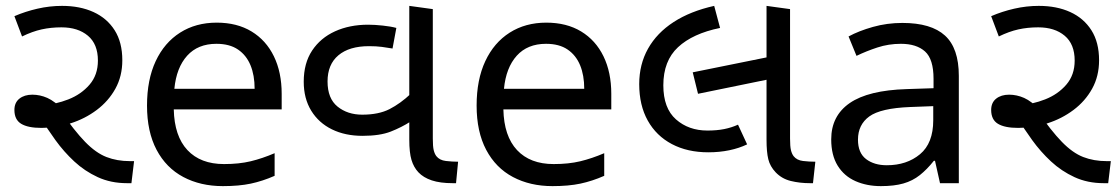

<svg xmlns="http://www.w3.org/2000/svg" viewBox="-20 -623 3807 653"><path d="M412 0Q357 0 312.5 -20.5Q268 -41 232.5 -74Q197 -107 168.5 -146.5Q140 -186 116 -225L124 -265Q169 -268 212.5 -285Q256 -302 284.5 -335Q313 -368 313 -417Q313 -473 279 -501.5Q245 -530 189 -530Q153 -530 121.5 -523Q90 -516 55 -499L29 -568Q66 -584 107.5 -593.5Q149 -603 191 -603Q252 -603 298 -582Q344 -561 370 -520Q396 -479 396 -418Q396 -364 372.5 -321.5Q349 -279 309 -249Q269 -219 220 -203.5Q171 -188 121 -188Q75 -188 52 -202Q29 -216 29 -249Q29 -274 46 -287.5Q63 -301 90 -301Q116 -301 141 -290Q166 -279 199 -246H186Q233 -178 269.5 -140.5Q306 -103 342 -89Q378 -75 422 -75H436L427 0Z M717 -546Q786 -546 835.5 -516Q885 -486 911.5 -431.5Q938 -377 938 -304V-251H571Q573 -160 617.5 -112.5Q662 -65 742 -65Q793 -65 832.5 -74.5Q872 -84 914 -102V-25Q873 -7 833 1.5Q793 10 738 10Q662 10 603.5 -21Q545 -52 512.5 -113.5Q480 -175 480 -264Q480 -352 509.5 -415Q539 -478 592.5 -512Q646 -546 717 -546ZM716 -474Q653 -474 616.5 -433.5Q580 -393 573 -321H846Q846 -367 832 -401Q818 -435 789.5 -454.5Q761 -474 716 -474Z M1213 -161Q1154 -161 1109 -183Q1064 -205 1038.5 -246.5Q1013 -288 1013 -345Q1013 -408 1041.5 -451Q1070 -494 1119.5 -516.5Q1169 -539 1232 -539Q1254 -539 1282 -536Q1310 -533 1328 -528L1315 -458Q1298 -461 1279 -463.5Q1260 -466 1235 -466Q1168 -466 1131 -435Q1094 -404 1094 -346Q1094 -288 1128 -260.5Q1162 -233 1212 -233Q1268 -233 1305 -252Q1342 -271 1377 -304V-210Q1346 -190 1309 -175.5Q1272 -161 1213 -161ZM1520 0Q1477 0 1448.5 -9.5Q1420 -19 1403 -37Q1387 -54 1379.5 -79Q1372 -104 1372 -148V-603L1452 -592V-152Q1452 -125 1455 -112.5Q1458 -100 1464 -92Q1475 -78 1496.5 -75.5Q1518 -73 1538 -73L1531 0Z M1838 -546Q1907 -546 1956.5 -516Q2006 -486 2032.5 -431.5Q2059 -377 2059 -304V-251H1692Q1694 -160 1738.5 -112.5Q1783 -65 1863 -65Q1914 -65 1953.5 -74.5Q1993 -84 2035 -102V-25Q1994 -7 1954 1.5Q1914 10 1859 10Q1783 10 1724.5 -21Q1666 -52 1633.5 -113.5Q1601 -175 1601 -264Q1601 -352 1630.5 -415Q1660 -478 1713.5 -512Q1767 -546 1838 -546ZM1837 -474Q1774 -474 1737.5 -433.5Q1701 -393 1694 -321H1967Q1967 -367 1953 -401Q1939 -435 1910.5 -454.5Q1882 -474 1837 -474Z M2389 -105Q2318 -105 2265 -133Q2212 -161 2183 -213Q2154 -265 2154 -337Q2154 -404 2184 -457.5Q2214 -511 2271 -548Q2328 -585 2409 -603L2429 -528Q2336 -509 2286 -462.5Q2236 -416 2236 -333Q2236 -255 2279 -217Q2322 -179 2386 -179Q2418 -179 2443 -184Q2468 -189 2490 -199L2521 -132Q2494 -119 2460.5 -112Q2427 -105 2389 -105ZM2354 -304 2336 -377 2603 -431V-355ZM2735 0Q2700 0 2669.5 -7.5Q2639 -15 2618 -37Q2599 -57 2593 -81.5Q2587 -106 2587 -148V-603L2667 -592V-152Q2667 -125 2670 -112.5Q2673 -100 2679 -92Q2690 -78 2711 -75.5Q2732 -73 2753 -73L2745 0Z M3049 -545Q3147 -545 3194 -502Q3241 -459 3241 -365V0H3177L3160 -76H3156Q3133 -47 3108.5 -27.5Q3084 -8 3052.5 1Q3021 10 2976 10Q2928 10 2889.5 -7Q2851 -24 2829 -59.5Q2807 -95 2807 -149Q2807 -229 2870 -272.5Q2933 -316 3064 -320L3155 -323V-355Q3155 -422 3126 -448Q3097 -474 3044 -474Q3002 -474 2964 -461.5Q2926 -449 2893 -433L2866 -499Q2901 -518 2949 -531.5Q2997 -545 3049 -545ZM3075 -259Q2975 -255 2936.5 -227Q2898 -199 2898 -148Q2898 -103 2925.5 -82Q2953 -61 2996 -61Q3064 -61 3109 -98.5Q3154 -136 3154 -214V-262Z M3734 0Q3679 0 3634.5 -20.5Q3590 -41 3554.5 -74Q3519 -107 3490.5 -146.5Q3462 -186 3438 -225L3446 -265Q3491 -268 3534.5 -285Q3578 -302 3606.5 -335Q3635 -368 3635 -417Q3635 -473 3601 -501.5Q3567 -530 3511 -530Q3475 -530 3443.5 -523Q3412 -516 3377 -499L3351 -568Q3388 -584 3429.5 -593.5Q3471 -603 3513 -603Q3574 -603 3620 -582Q3666 -561 3692 -520Q3718 -479 3718 -418Q3718 -364 3694.5 -321.5Q3671 -279 3631 -249Q3591 -219 3542 -203.5Q3493 -188 3443 -188Q3397 -188 3374 -202Q3351 -216 3351 -249Q3351 -274 3368 -287.5Q3385 -301 3412 -301Q3438 -301 3463 -290Q3488 -279 3521 -246H3508Q3555 -178 3591.5 -140.5Q3628 -103 3664 -89Q3700 -75 3744 -75H3758L3749 0Z"/></svg>

Font: lguzrati15
Style: Book
Weight: 400
Designer: Jelle Bosma - Monotype Design Team, Universal Thirst
Foundry: Monotype Imaging Inc.
Version: Version 2.106